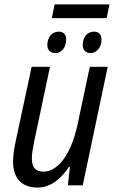

<svg xmlns="http://www.w3.org/2000/svg" viewBox="-20 -838 519 868"><path d="M214 -756H462L475 -818H227ZM389 -598C416 -598 439 -623 439 -659C439 -681 427 -695 405 -695C373 -695 354 -668 354 -635C354 -611 368 -598 389 -598ZM231 -598C258 -598 279 -623 279 -659C279 -681 268 -695 246 -695C214 -695 194 -668 194 -635C194 -611 208 -598 231 -598ZM149 10C212 10 259 -34 292 -84H296L287 0H354L467 -536H386L331 -277C299 -129 237 -62 176 -62C139 -62 124 -84 124 -121C124 -141 128 -166 134 -196L206 -536H123L50 -195C44 -166 39 -135 39 -107C39 -31 80 10 149 10Z"/></svg>

Font: Noto Sans Display SemiCondensed
Style: Italic
Weight: 400
Width: 4
Italic angle: -12°
Designer: Monotype Design Team
Foundry: Monotype Imaging Inc.
Version: Version 1.900